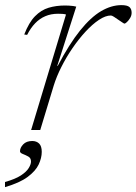

<svg xmlns="http://www.w3.org/2000/svg" viewBox="-59 -520 546 768"><path d="M205 -462Q199 -464 190.2 -464.5Q181.5 -465 173 -465Q145 -465 122.2 -455.2Q99.5 -445.5 81.5 -426.8Q63.5 -408 49.5 -380.5L38 -382Q56.5 -430 81 -455Q105.5 -480 135.5 -489Q165.5 -498 201 -498Q208.5 -498 217 -497.5Q225.5 -497 233.5 -496Q241.5 -495 246 -493.5L170 -256.5H172Q218 -344 261.2 -397.8Q304.5 -451.5 345.5 -475.5Q386.5 -499.5 426.5 -499.5Q450 -499.5 458.8 -491.8Q467.5 -484 467.5 -469Q467.5 -458 461.5 -448Q455.5 -438 448.8 -431.8Q442 -425.5 439 -425.5Q437 -425.5 429.8 -430.5Q422.5 -435.5 413.5 -441.5Q405 -447.5 396.8 -452.8Q388.5 -458 384.5 -458Q363 -458 336.8 -440.5Q310.5 -423 283.2 -393.5Q256 -364 231 -327.5Q206 -291 186.5 -252.2Q167 -213.5 156 -178L102 0H65.5ZM21 85Q21 71 33.8 57.5Q46.5 44 70 44Q87 44 97.5 54.2Q108 64.5 108 87.5Q108 111.5 95.8 137.8Q83.5 164 51.5 187.8Q19.5 211.5 -39 228.5V208Q2 196.5 24.5 181.8Q47 167 56 152Q65 137 65 126Q65 112 54 106Q43 100 32 95.8Q21 91.5 21 85Z"/></svg>

Font: Newsreader 9pt ExtraLight
Style: Italic
Weight: 250
Italic angle: -17°
Designer: Hugues Gentile
Foundry: Production Type
Version: Version 1.003